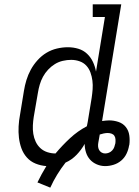

<svg xmlns="http://www.w3.org/2000/svg" viewBox="-20 -755 640 882"><path d="M211 107 152 83Q161 64 171.5 45Q182 26 193 8Q167 6 143.5 -3.5Q120 -13 103.5 -31.5Q87 -50 78.5 -73.5Q70 -97 67 -122.5Q64 -148 65.5 -175Q67 -202 72 -228L90 -338Q94 -363 101.5 -387.5Q109 -412 121.5 -435Q134 -458 152.5 -478.5Q171 -499 193.5 -512.5Q216 -526 241.5 -532Q267 -538 292 -538Q317 -538 340 -531Q363 -524 380 -508Q397 -492 407 -470.5Q417 -449 421 -426L462 -677H406V-735H537L449 -199Q457 -200 465 -201Q473 -202 481 -202Q503 -202 524 -195Q545 -188 558 -171.5Q571 -155 574 -133Q577 -111 574 -89Q574 -88 573.5 -87.5Q573 -87 573 -87Q570 -67 561 -48.5Q552 -30 536.5 -17Q521 -4 501.5 2Q482 8 463 8Q443 8 424.5 0Q406 -8 393.5 -22Q381 -36 375 -55Q369 -74 369 -94Q354 -67 332 -44Q310 -21 281 -8Q260 19 242.5 47.5Q225 76 211 107ZM235 -50Q266 -87 301.5 -120Q337 -153 379 -175Q380 -180 381 -185Q382 -190 383 -195L401 -305Q404 -325 405.5 -345Q407 -365 404.5 -384.5Q402 -404 395.5 -422Q389 -440 376.5 -453.5Q364 -467 345.5 -473.5Q327 -480 307 -480Q288 -480 268.5 -475.5Q249 -471 232 -460.5Q215 -450 201 -435Q187 -420 177.5 -402.5Q168 -385 162.5 -366Q157 -347 154 -328L135 -218Q132 -199 131 -179Q130 -159 133 -140Q136 -121 144 -104Q152 -87 165.5 -74.5Q179 -62 197.5 -56Q216 -50 235 -50ZM463 -50Q472 -50 480.5 -53.5Q489 -57 495.5 -64Q502 -71 505 -79.5Q508 -88 510 -97Q510 -97 510 -97Q510 -97 510 -97Q510 -97 510 -97Q510 -97 510 -97Q511 -106 510.5 -115Q510 -124 505.5 -131Q501 -138 492.5 -141Q484 -144 475 -144Q466 -144 456.5 -142Q447 -140 438 -137V-136Q437 -127 435 -118.5Q433 -110 432 -102Q430 -92 430.5 -83Q431 -74 435 -66.5Q439 -59 446.5 -54.5Q454 -50 463 -50Z"/></svg>

Font: Iosevka Curly Slab LtExObl
Style: Regular
Weight: 300
Width: 7
Italic angle: -9°
Monospace: yes
Designer: Belleve Invis
Foundry: Belleve Invis
Version: Version 11.1.0; ttfautohint (v1.8.3)